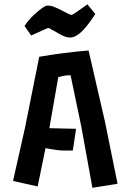

<svg xmlns="http://www.w3.org/2000/svg" viewBox="-20 -872 602 906"><path d="M95.7 -749.5Q115.2 -778.8 140.6 -802.2Q187.5 -845.7 203.9 -845.7Q220.2 -845.7 237.1 -838.9Q253.9 -832 269.5 -823.7L298.8 -808.6Q312 -801.8 315.4 -801.8Q318.8 -801.8 321 -802.7Q323.2 -803.7 330.6 -808.3Q337.9 -813 352.5 -823.2L392.6 -851.6L429.7 -805.7L408.2 -774.4Q352.5 -694.8 311 -694.8Q290.5 -694.8 262.9 -710.2Q235.4 -725.6 223.6 -732.7Q211.9 -739.7 209.5 -739.7Q207 -739.7 204.8 -739Q202.6 -738.3 194.8 -734.9L127 -704.6ZM313.5 -161.6H281.2Q253.9 -161.6 194.8 -172.9L157.7 7.8L41.5 -18.1L98.6 -272L165 -604Q275.4 -623.5 397.9 -633.8L475.1 -298.8L534.7 -4.9L416 14.2L363.8 -273.9L313 -517.1Q285.2 -517.1 254.9 -507.8L212.9 -267.1L338.9 -264.2L323.7 -162.1Q318.4 -161.6 313.5 -161.6Z"/></svg>

Font: Passero One
Style: Regular
Weight: 400
Designer: Viktoriya Grabowska
Foundry: Viktoriya Grabowska
Version: Version 1.003